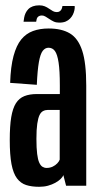

<svg xmlns="http://www.w3.org/2000/svg" viewBox="-20 -714 376 738"><path d="M130.5 4Q149 4 164.5 -0.2Q180 -4.5 192.2 -11.2Q204.5 -18 212.5 -25.5Q220.5 -33 223.5 -41L234 0H311.5V-385Q311.5 -472 296 -519.2Q280.5 -566.5 248.8 -585.5Q217 -604.5 167 -604.5Q133.5 -604.5 106.8 -594.8Q80 -585 61.5 -562.2Q43 -539.5 32 -498.8Q21 -458 19 -395.5L121.5 -388Q124 -444.5 129.5 -475.5Q135 -506.5 144.2 -518.5Q153.5 -530.5 166.5 -530.5Q182 -530.5 191.2 -517.8Q200.5 -505 205.2 -473.5Q210 -442 210 -385.5V-352.5H121.5Q93.5 -352.5 73.5 -344.5Q53.5 -336.5 41.2 -317.2Q29 -298 23.2 -263.8Q17.5 -229.5 17.5 -175.5Q17.5 -118.5 24.2 -83Q31 -47.5 45.2 -28.5Q59.5 -9.5 80.5 -2.8Q101.5 4 130.5 4ZM159 -68.5Q150.5 -68.5 143.2 -73Q136 -77.5 130.8 -89Q125.5 -100.5 122.8 -122.5Q120 -144.5 120 -180.5Q120 -216 123.2 -238.2Q126.5 -260.5 132 -271.8Q137.5 -283 145.8 -287.2Q154 -291.5 164 -291.5H209.5V-100.5Q207.5 -94 200.2 -86.2Q193 -78.5 182.5 -73.5Q172 -68.5 159 -68.5ZM207.5 -627Q222.5 -627 232.5 -631.2Q242.5 -635.5 249.2 -642.5Q256 -649.5 260 -657.5Q264 -665.5 266 -674.8Q268 -684 267 -691H220Q219.5 -686.5 217.5 -680.8Q215.5 -675 210.5 -671.2Q205.5 -667.5 198.5 -667.5Q190.5 -667.5 183.5 -671.2Q176.5 -675 168.8 -680.5Q161 -686 152 -689.8Q143 -693.5 131 -693.5Q117 -693.5 106.5 -689.8Q96 -686 89.2 -679.2Q82.5 -672.5 78.5 -664Q74.5 -655.5 73 -647Q71.5 -638.5 70.5 -630.5H119Q119.5 -635.5 121.2 -641.5Q123 -647.5 128 -651Q133 -654.5 141 -654.5Q148 -654.5 155 -650.2Q162 -646 169.8 -640.8Q177.5 -635.5 186.5 -631.2Q195.5 -627 207.5 -627Z"/></svg>

Font: Anybody ExtraCondensed Medium
Style: Regular
Weight: 500
Width: 2
Version: Version 1.113;gftools[0.9.25]